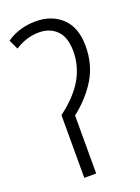

<svg xmlns="http://www.w3.org/2000/svg" viewBox="-139 -786 620 849"><g transform="rotate(-20 171.0 -362.0)"><path d="M140 -724Q216 -724 263.5 -678.5Q311 -633 311 -546Q311 -460 271 -393.5Q231 -327 162 -273V0H106V-295Q183 -353 217.5 -413.5Q252 -474 252 -542Q252 -609 220 -641Q188 -673 137 -673Q105 -673 76.5 -663.5Q48 -654 24 -638L3 -683Q62 -724 140 -724Z"/></g></svg>

Font: Noto Sans Condensed Light
Style: Regular
Weight: 300
Width: 3
Designer: Monotype Design Team
Foundry: Monotype Imaging Inc.
Version: Version 2.013; ttfautohint (v1.8.4.7-5d5b)